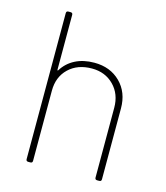

<svg xmlns="http://www.w3.org/2000/svg" viewBox="-106 -782 747 864"><g transform="rotate(15 267.5 -350.0)"><path d="M96 -10V-690Q96 -700 106 -700H116Q126 -700 126 -690V-435Q126 -432 127.5 -431.5Q129 -431 130 -433Q152 -469 190 -488.5Q228 -508 279 -508Q353 -508 400 -461.5Q447 -415 447 -340V-10Q447 0 437 0H427Q417 0 417 -10V-335Q417 -399 377 -439.5Q337 -480 275 -480Q208 -480 167 -440.5Q126 -401 126 -337V-10Q126 0 116 0H106Q96 0 96 -10Z"/></g></svg>

Font: Barlow GEO Thin
Style: Regular
Weight: 100
Designer: Jeremy Tribby
Foundry: Tribby Type
Version: Version 1.408